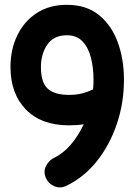

<svg xmlns="http://www.w3.org/2000/svg" viewBox="-20 -726 571 813"><path d="M263.2 -705.6Q345.7 -705.6 399.2 -662.1Q452.6 -618.7 478.8 -546.6Q504.9 -474.6 504.9 -388.2Q504.9 -290 474.6 -200.7Q444.3 -111.3 389.9 -43.2Q335.4 24.9 262.2 60.1Q234.9 73.7 209.5 62.3Q184.1 50.8 174.3 27.3Q162.6 0.5 174.8 -22.9Q187 -46.4 205.6 -55.7Q246.6 -75.2 279.3 -113Q312 -150.9 334.5 -199.7Q306.6 -195.3 271.5 -195.3Q155.3 -195.3 89.8 -262.2Q24.4 -329.1 24.4 -442.4Q24.4 -516.1 53 -575.7Q81.5 -635.3 135 -670.4Q188.5 -705.6 263.2 -705.6ZM153.3 -442.4Q153.3 -376 182.6 -350.1Q211.9 -324.2 271.5 -324.2Q302.7 -324.2 326.9 -330.3Q351.1 -336.4 374 -347.2Q376 -367.7 376 -388.2Q376 -437 365.5 -480Q355 -522.9 330.3 -549.8Q305.7 -576.7 263.2 -576.7Q207.5 -576.7 180.4 -537.1Q153.3 -497.6 153.3 -442.4Z"/></svg>

Font: Mikhak Bold
Style: Regular
Weight: 700
Designer: Amin Abedi
Version: Version 3.3